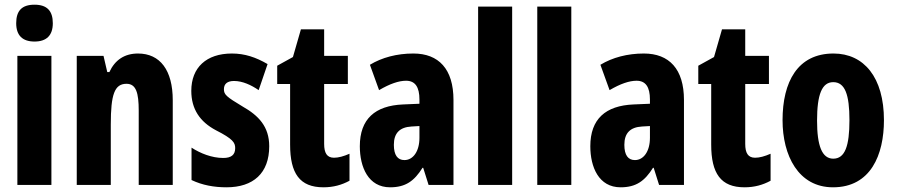

<svg xmlns="http://www.w3.org/2000/svg" viewBox="-20 -788 3821 818"><path d="M127 -768C73 -768 49 -742 49 -689C49 -637 76 -611 127 -611C178 -611 205 -637 205 -689C205 -741 181 -768 127 -768ZM199 -550H54V0H199Z M568 -560C511 -560 470 -533 446 -481H437L421 -550H307V0H452V-258C452 -386 468 -431 519 -431C560 -431 571 -392 571 -317V0H716V-361C716 -489 662 -560 568 -560Z M1127 -165C1127 -249 1081 -296 1014 -334C944 -376 934 -385 934 -408C934 -431 949 -443 977 -443C1013 -443 1050 -426 1082 -404L1120 -515C1070 -544 1023 -560 968 -560C859 -560 795 -500 795 -401C795 -323 832 -269 900 -233C973 -196 982 -180 982 -157C982 -128 965 -115 931 -115C882 -115 833 -135 796 -159V-21C842 1 892 10 945 10C1059 10 1127 -50 1127 -165Z M1403 -116C1373 -116 1361 -136 1361 -175V-430H1462V-550H1361V-663H1262L1228 -545L1161 -508V-430H1216V-172C1216 -49 1257 10 1358 10C1400 10 1436 0 1469 -18V-133C1444 -122 1422 -116 1403 -116Z M1741 -560C1671 -560 1607 -543 1556 -512L1595 -404C1641 -431 1679 -444 1710 -444C1749 -444 1767 -417 1767 -364V-346L1697 -343C1578 -338 1513 -281 1513 -165C1513 -76 1549 10 1642 10C1708 10 1745 -17 1780 -73H1783L1806 0H1912V-362C1912 -494 1849 -560 1741 -560ZM1733 -249 1767 -251V-201C1767 -143 1740 -106 1703 -106C1674 -106 1658 -127 1658 -171C1658 -221 1683 -246 1733 -249Z M2162 0V-760H2017V0Z M2414 0V-760H2269V0Z M2723 -560C2653 -560 2589 -543 2538 -512L2577 -404C2623 -431 2661 -444 2692 -444C2731 -444 2749 -417 2749 -364V-346L2679 -343C2560 -338 2495 -281 2495 -165C2495 -76 2531 10 2624 10C2690 10 2727 -17 2762 -73H2765L2788 0H2894V-362C2894 -494 2831 -560 2723 -560ZM2715 -249 2749 -251V-201C2749 -143 2722 -106 2685 -106C2656 -106 2640 -127 2640 -171C2640 -221 2665 -246 2715 -249Z M3197 -116C3167 -116 3155 -136 3155 -175V-430H3256V-550H3155V-663H3056L3022 -545L2955 -508V-430H3010V-172C3010 -49 3051 10 3152 10C3194 10 3230 0 3263 -18V-133C3238 -122 3216 -116 3197 -116Z M3746 -276C3746 -458 3661 -560 3531 -560C3378 -560 3314 -439 3314 -276C3314 -126 3381 10 3529 10C3690 10 3746 -129 3746 -276ZM3461 -274C3461 -386 3482 -438 3530 -438C3580 -438 3599 -385 3599 -276C3599 -166 3580 -112 3530 -112C3482 -112 3461 -167 3461 -274Z"/></svg>

Font: Noto Sans Armenian ExtraCondensed ExtraBold
Style: Regular
Weight: 800
Width: 2
Designer: Monotype Design Team
Foundry: Monotype Imaging Inc.
Version: Version 2.008